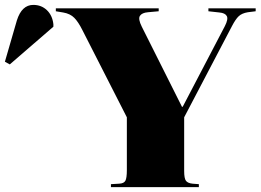

<svg xmlns="http://www.w3.org/2000/svg" viewBox="-248 -764 1064 784"><path d="M205 0V-12L239 -14Q258 -15 264 -26Q270 -37 270 -70V-285L88 -642Q72 -674 55.5 -691Q39 -708 10 -713L-20 -718V-730H400V-718L356 -714Q332 -712 323.5 -699.5Q315 -687 331 -655L495 -328H498L670 -657Q685 -686 678 -698.5Q671 -711 648 -713L603 -718V-730H796V-718L764 -714Q740 -710 727 -698Q714 -686 699 -657L504 -285V-66Q504 -35 511.5 -25.5Q519 -16 538 -14L564 -12V0ZM-208 -501 -228 -512 -179 -681Q-159 -744 -112 -744Q-79 -744 -56.5 -722.5Q-34 -701 -30 -665V-655Z"/></svg>

Font: Display Black
Style: Regular
Weight: 900
Designer: Latin by Veronika Burian and Jose Scaglione. Greek by Irene Vlachou. Cyrillic by Vera Evstafieva.
Foundry: TypeTogether
Version: Version 3.002